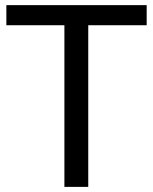

<svg xmlns="http://www.w3.org/2000/svg" viewBox="-20 -731 599 751"><path d="M231.9 0V-632.3H4.9V-710.9H553.7V-632.3H325.2V0Z"/></svg>

Font: Muli
Style: Regular
Weight: 400
Designer: Vernon Adams
Foundry: newtypography
Version: Version 2; ttfautohint (v1.00rc1.6-4cba) -l 8 -r 50 -G 200 -